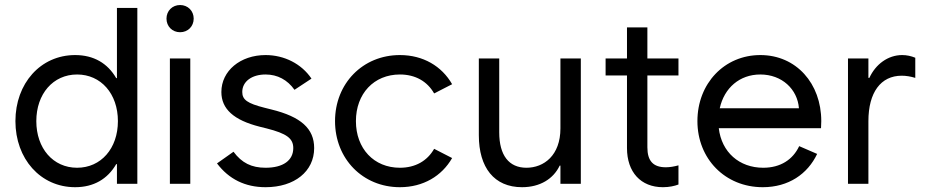

<svg xmlns="http://www.w3.org/2000/svg" viewBox="-20 -739 3740 772"><path d="M532.2 0V-707H450.2V-424.8H447.3C412.6 -484.9 356.4 -517.6 282.2 -517.6C142.6 -517.6 42 -403.3 42 -252C42 -100.6 142.6 13.7 282.2 13.7C356.4 13.7 412.6 -19 447.3 -79.1H450.2V0ZM290 -64.5C193.4 -64.5 126 -142.6 126 -252C126 -361.3 193.4 -439.5 290 -439.5C385.7 -439.5 454.1 -362.3 454.1 -252C454.1 -141.6 385.7 -64.5 290 -64.5Z M663.1 0H745.1V-503.9H663.1ZM704.1 -609.4C735.4 -609.4 758.8 -632.8 758.8 -664.1C758.8 -695.3 735.4 -718.8 704.1 -718.8C672.9 -718.8 649.4 -695.3 649.4 -664.1C649.4 -632.8 672.9 -609.4 704.1 -609.4Z M1047.9 13.7C1164.1 13.7 1243.2 -49.8 1243.2 -143.6C1243.2 -221.7 1190.4 -269.5 1071.3 -298.8L1043.9 -305.7C974.6 -323.2 954.1 -337.9 954.1 -369.1C954.1 -411.1 992.2 -439.5 1047.9 -439.5C1095.7 -439.5 1135.7 -418 1164.1 -377.9L1232.4 -422.9C1192.4 -482.4 1123 -517.6 1047.9 -517.6C946.3 -517.6 870.1 -454.1 870.1 -369.1C870.1 -300.8 919.9 -255.9 1024.4 -229.5L1051.8 -222.7C1132.8 -202.1 1159.2 -182.6 1159.2 -143.6C1159.2 -93.8 1118.2 -64.5 1047.9 -64.5C991.2 -64.5 952.1 -84 918.9 -128.9L852.5 -82C900.4 -18.6 965.8 13.7 1047.9 13.7Z M1587.9 13.7C1681.2 13.7 1756.3 -30.8 1797.9 -103.5L1725.6 -140.6C1698.2 -92.3 1650.4 -64.5 1587.9 -64.5C1483.4 -64.5 1411.1 -141.6 1411.1 -252C1411.1 -362.3 1483.4 -439.5 1587.9 -439.5C1650.4 -439.5 1698.2 -411.6 1725.6 -363.3L1797.9 -400.4C1756.3 -473.1 1681.2 -517.6 1587.9 -517.6C1438.5 -517.6 1327.1 -403.3 1327.1 -252C1327.1 -100.6 1438.5 13.7 1587.9 13.7Z M2315.4 -503.9H2233.4V-222.7C2233.4 -114.3 2167 -64.5 2096.7 -64.5C2026.4 -64.5 1987.3 -114.3 1987.3 -207V-503.9H1905.3V-195.3C1905.3 -65.4 1966.8 13.7 2079.1 13.7C2150.9 13.7 2205.1 -19.5 2230.5 -73.2H2233.4V0H2315.4Z M2415 -435.5H2501V-143.6C2501 -46.9 2556.6 13.7 2645.5 13.7C2670.9 13.7 2692.4 8.8 2708 2.9V-74.2C2690.4 -69.3 2672.9 -66.4 2657.2 -66.4C2606.4 -66.4 2583 -91.8 2583 -146.5V-435.5H2708V-503.9H2583V-628.9H2501V-503.9H2415Z M3046.9 13.7C3150.4 13.7 3227.1 -39.1 3265.6 -120.1L3193.4 -151.4C3168 -97.2 3118.2 -64.5 3048.8 -64.5C2952.6 -64.5 2881.3 -127 2870.1 -223.6H3281.2L3282.2 -252C3282.2 -403.3 3181.6 -517.6 3037.1 -517.6C2892.6 -517.6 2784.2 -403.3 2784.2 -252C2784.2 -100.6 2895.5 13.7 3046.9 13.7ZM2874 -303.7C2892.1 -385.7 2954.1 -439.5 3037.1 -439.5C3124 -439.5 3186.5 -380.4 3192.4 -303.7Z M3389.6 0H3471.7V-252C3471.7 -367.2 3521.5 -434.6 3605.5 -434.6C3623 -434.6 3641.6 -431.6 3660.2 -425.8V-506.8C3643.6 -513.7 3626 -517.6 3607.4 -517.6C3550.3 -517.6 3500.5 -480.5 3475.6 -425.8H3471.7V-503.9H3389.6Z"/></svg>

Font: Wanted Sans
Style: Regular
Weight: 400
Designer: Original Design by Kil Hyung-jin and Kang Hanbin, Wanted Lab, Inc; Hangeul from Source Han Sans by Jang Soo-young and Ka
Foundry: Wanted Lab, Inc.
Version: Version 1.001;Glyphs 3.2 (3227)